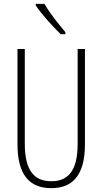

<svg xmlns="http://www.w3.org/2000/svg" viewBox="-20 -969 533 999"><path d="M211 -949H166V-941C198 -892 258 -828 296 -791H320V-802C283 -846 243 -895 211 -949ZM422 -218V-714H384V-221C384 -73 329 -26 247 -26C160 -26 109 -79 109 -221V-714H71V-218C71 -60 133 10 247 10C348 10 422 -46 422 -218Z"/></svg>

Font: Noto Sans Sinhala UI ExtraCondensed ExtraLight
Style: Regular
Weight: 200
Width: 2
Designer: Jelle Bosma - Monotype Design Team
Foundry: Monotype Imaging Inc.
Version: Version 2.006